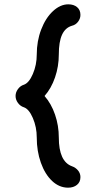

<svg xmlns="http://www.w3.org/2000/svg" viewBox="-20 -776 484 888"><path d="M150 -140Q150 -188 132 -230Q114 -272 90 -280Q74 -285 63 -300Q52 -315 52 -332Q52 -349 63 -364Q74 -379 90 -384Q114 -392 132 -434Q150 -476 150 -524Q150 -586 170.5 -639.5Q191 -693 225 -724.5Q259 -756 296 -756Q321 -756 336.5 -743Q352 -730 352 -707Q352 -690 341 -675.5Q330 -661 313 -657Q282 -648 267 -615.5Q252 -583 252 -524Q252 -469 234.5 -418Q217 -367 186 -332Q217 -297 234.5 -246Q252 -195 252 -140Q252 -29 313 -7Q330 -1 341 12.5Q352 26 352 43Q352 66 336 79Q320 92 295 92Q254 92 221 61Q188 30 169 -23.5Q150 -77 150 -140Z"/></svg>

Font: Tsukimi Rounded
Style: Bold
Weight: 700
Designer: Takashi Funayama
Foundry: Takashi Funayama
Version: Version 1.032; ttfautohint (v1.8.3)